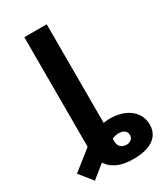

<svg xmlns="http://www.w3.org/2000/svg" viewBox="-308 -820 962 1117"><g transform="rotate(-30 173.0 -262.0)"><path d="M200.2 0H49.8V-727.5H200.2ZM49.8 23.8V-103.9H200.2V59.2Q200.2 76 207 87.9Q213.8 99.8 225.6 105.9Q237.5 111.9 252.3 111.9Q265.4 111.9 275.9 106.9Q286.3 102 292.1 93Q297.9 84 297.9 72.3Q297.9 60.5 292.4 51.4Q287 42.2 276.3 36.8Q265.5 31.4 250 30.7Q234.3 29.7 218.5 34Q202.7 38.4 182.7 50.1Q162.7 61.8 134.8 82.4L-11.9 200.6L-82 113.3L60.9 0.2Q86.7 -20.2 116 -35.6Q145.2 -51.1 177.9 -60Q210.5 -68.9 243.9 -68.9Q299.4 -68.9 341.1 -50.2Q382.8 -31.4 405.5 1.8Q428.1 35.1 428.1 77.5Q428.1 117.4 407.3 145.8Q386.5 174.2 346.3 189.2Q306.1 204.1 248.8 204.1Q179.8 204.1 135.7 182.5Q91.6 160.8 70.7 120.7Q49.8 80.5 49.8 23.8Z"/></g></svg>

Font: Intratopia Thin
Style: Regular
Weight: 100
Designer: Rasmus Andersson
Foundry: rsms
Version: Version 3.000;Glyphs 3.2.3 (3260)